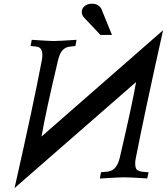

<svg xmlns="http://www.w3.org/2000/svg" viewBox="-20 -945 885 1018"><path d="M701.7 -510.3 57.1 52.2Q157.7 -392.1 202.1 -627.4Q204.6 -640.6 204.6 -653.8Q204.6 -694.3 173.3 -697.8L142.1 -701.2L148.4 -733.9Q242.7 -727.5 264.2 -727.5Q290.5 -727.5 385.7 -733.9L379.9 -701.2L350.1 -697.8Q325.2 -694.8 310.3 -677.2Q295.4 -659.7 287.1 -623Q223.1 -354 200.2 -221.2Q322.3 -328.1 844.7 -784.7Q746.6 -345.7 699.7 -105Q696.8 -91.3 696.8 -78.1Q696.8 -62.5 700.4 -53.5Q704.1 -44.4 713.4 -40.3Q722.7 -36.1 731.7 -34.7Q740.7 -33.2 758.3 -32.2Q760.3 -32.2 761.5 -32.2Q762.7 -32.2 764.4 -32Q766.1 -31.7 767.6 -31.7L760.7 1Q666 -4.9 638.2 -4.9Q613.8 -4.9 509.3 1.5L515.6 -31.7L551.8 -35.2Q599.1 -41 615.2 -109.4Q679.2 -383.3 701.7 -510.3ZM573.7 -759.8H512.7L427.7 -849.6Q413.6 -864.3 413.6 -881.3Q413.6 -900.9 429 -913.1Q444.3 -925.3 467.8 -925.3Q488.3 -925.3 501.2 -916Q514.2 -906.7 517.6 -897.5Q563.5 -784.7 573.7 -759.8Z"/></svg>

Font: Flanker
Style: Bold Italic
Weight: 700
Italic angle: -12°
Designer: Flanker
Version: Version 2.000